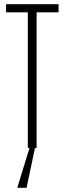

<svg xmlns="http://www.w3.org/2000/svg" viewBox="-20 -708 308 918"><path d="M9 -688H260V-649H155V0H147L107 190H64V185L121 0H113V-649H9Z"/></svg>

Font: Saira Ultra Condensed ExLight
Style: Regular
Weight: 200
Width: 1
Designer: Hector Gatti with collaboration of the Omnibus-Type team
Foundry: Omnibus-Type
Version: Version 1.001; ttfautohint (v1.8)